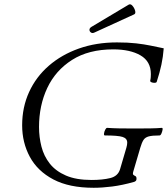

<svg xmlns="http://www.w3.org/2000/svg" viewBox="-20 -877 796 910"><path d="M424 13Q308 13 233 -26.5Q158 -66 121.5 -133.5Q85 -201 85 -283Q85 -369 118 -441Q151 -513 211.5 -565.5Q272 -618 354 -647Q436 -676 534 -676Q587 -676 625.5 -671.5Q664 -667 693 -661Q723 -655 736.5 -652Q750 -649 756 -648Q753 -608 745 -570.5Q737 -533 723 -490Q722 -485 713.5 -484.5Q705 -484 698 -487Q691 -490 692 -495Q694 -503 694.5 -511.5Q695 -520 695 -526Q695 -586 646 -614.5Q597 -643 517 -643Q400 -643 321.5 -593Q243 -543 204 -460Q165 -377 165 -275Q165 -227 176.5 -182Q188 -137 216 -101.5Q244 -66 292.5 -45Q341 -24 414 -24Q466 -24 502.5 -33Q539 -42 549 -75L579 -177Q583 -191 583 -201Q583 -221 561 -228Q539 -235 477 -235Q472 -235 473 -244Q474 -253 478.5 -262Q483 -271 488 -271Q515 -269 546 -268.5Q577 -268 621 -268Q662 -268 693.5 -268.5Q725 -269 747 -271Q752 -271 750.5 -262Q749 -253 745 -244Q741 -235 736 -235Q702 -235 685 -230.5Q668 -226 660 -213.5Q652 -201 645 -177L612 -65Q608 -52 612 -48.5Q616 -45 621.5 -42.5Q627 -40 627 -30Q627 -23 624 -20Q621 -17 616 -15Q559 1 511.5 7Q464 13 424 13ZM428 -723Q418 -718 411 -723Q404 -728 404 -736Q404 -744 414 -750L590 -855Q599 -860 608 -849.5Q617 -839 620.5 -826Q624 -813 616 -809Z"/></svg>

Font: Junicode SmExp
Style: Italic
Weight: 400
Width: 6
Italic angle: -11°
Designer: Peter S. Baker
Version: Version 2.205; ttfautohint (v1.8.4)